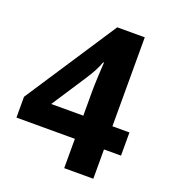

<svg xmlns="http://www.w3.org/2000/svg" viewBox="-131 -812 813 911"><g transform="rotate(20 275.5 -357.0)"><path d="M297 0V-148H2V-253L305 -714H444V-265H530V-148H444V0ZM135 -265H297V-386Q297 -401 297.5 -420Q298 -439 299 -459Q300 -479 301 -498.5Q302 -518 303 -535H299Q292 -514 279 -489.5Q266 -465 247 -436Z"/></g></svg>

Font: Noto Sans Gujarati
Style: Regular
Weight: 400
Designer: Jelle Bosma - Monotype Design Team, Universal Thirst
Foundry: Monotype Imaging Inc.
Version: Version 2.102